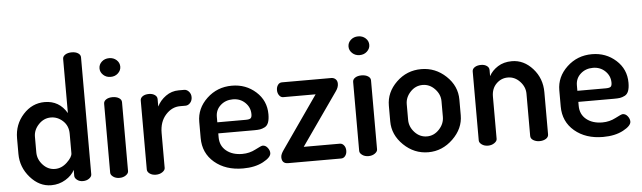

<svg xmlns="http://www.w3.org/2000/svg" viewBox="-48 -936 3754 1123"><g transform="rotate(-5 1829.0 -374.0)"><path d="M451 -722V-35Q451 -22 436 -11Q421 0 399 0Q379 0 365 -11Q351 -22 351 -35V-70Q335 -38 297 -15Q259 8 213 8Q143 8 90 -52.5Q37 -113 37 -191V-283Q37 -364 89.5 -422Q142 -480 216 -480Q301 -480 346 -404V-722Q346 -737 361 -746.5Q376 -756 399 -756Q422 -756 436.5 -746.5Q451 -737 451 -722ZM142 -283V-191Q142 -150 172 -117.5Q202 -85 243 -85Q282 -85 314 -115.5Q346 -146 346 -168V-283Q346 -329 315 -358Q284 -387 244 -387Q203 -387 172.5 -355Q142 -323 142 -283Z M667 -440V-35Q667 -22 651.5 -11Q636 0 614 0Q592 0 577 -11Q562 -22 562 -35V-440Q562 -455 576.5 -464.5Q591 -474 614 -474Q637 -474 652 -464.5Q667 -455 667 -440ZM675 -648Q675 -626 657.5 -609.5Q640 -593 614 -593Q588 -593 570.5 -609.5Q553 -626 553 -648Q553 -671 570.5 -687Q588 -703 614 -703Q640 -703 657.5 -687Q675 -671 675 -648Z M1035 -387H1003Q955 -387 918.5 -346.5Q882 -306 882 -240V-35Q882 -22 866 -11Q850 0 828 0Q806 0 791.5 -10.5Q777 -21 777 -35V-440Q777 -455 791 -464.5Q805 -474 828 -474Q848 -474 862 -464.5Q876 -455 876 -440V-396Q893 -431 927 -455.5Q961 -480 1003 -480H1035Q1051 -480 1063 -466.5Q1075 -453 1075 -434Q1075 -414 1063 -400.5Q1051 -387 1035 -387Z M1315 -480Q1397 -480 1455.5 -427.5Q1514 -375 1514 -295Q1514 -265 1507 -246.5Q1500 -228 1485 -220.5Q1470 -213 1457 -211Q1444 -209 1423 -209H1212V-186Q1212 -136 1248 -106.5Q1284 -77 1342 -77Q1384 -77 1420 -96Q1456 -115 1464 -115Q1481 -115 1493 -99.5Q1505 -84 1505 -68Q1505 -43 1457 -17.5Q1409 8 1339 8Q1237 8 1172 -47Q1107 -102 1107 -191V-286Q1107 -365 1168 -422.5Q1229 -480 1315 -480ZM1212 -274H1378Q1400 -274 1407.5 -280Q1415 -286 1415 -304Q1415 -344 1386 -372Q1357 -400 1314 -400Q1271 -400 1241.5 -373.5Q1212 -347 1212 -306Z M1703 -87H1915Q1929 -87 1939 -74.5Q1949 -62 1949 -43Q1949 -25 1939.5 -12.5Q1930 0 1915 0H1604Q1567 0 1567 -38Q1567 -55 1585 -80L1799 -387H1609Q1595 -387 1585.5 -400Q1576 -413 1576 -431Q1576 -449 1585 -461.5Q1594 -474 1609 -474H1898Q1913 -474 1923.5 -464.5Q1934 -455 1934 -437Q1934 -416 1918 -394Z M2129 -440V-35Q2129 -22 2113.5 -11Q2098 0 2076 0Q2054 0 2039 -11Q2024 -22 2024 -35V-440Q2024 -455 2038.5 -464.5Q2053 -474 2076 -474Q2099 -474 2114 -464.5Q2129 -455 2129 -440ZM2137 -648Q2137 -626 2119.5 -609.5Q2102 -593 2076 -593Q2050 -593 2032.5 -609.5Q2015 -626 2015 -648Q2015 -671 2032.5 -687Q2050 -703 2076 -703Q2102 -703 2119.5 -687Q2137 -671 2137 -648Z M2427 -480Q2510 -480 2572 -421.5Q2634 -363 2634 -283V-191Q2634 -113 2571.5 -52.5Q2509 8 2427 8Q2344 8 2282 -52Q2220 -112 2220 -191V-283Q2220 -362 2281 -421Q2342 -480 2427 -480ZM2529 -191V-283Q2529 -323 2498.5 -355Q2468 -387 2427 -387Q2385 -387 2355 -355Q2325 -323 2325 -283V-191Q2325 -150 2355 -117.5Q2385 -85 2427 -85Q2468 -85 2498.5 -117.5Q2529 -150 2529 -191Z M2831 -283V-35Q2831 -22 2815 -11Q2799 0 2778 0Q2756 0 2741 -11Q2726 -22 2726 -35V-440Q2726 -455 2740.5 -464.5Q2755 -474 2778 -474Q2798 -474 2811.5 -464.5Q2825 -455 2825 -440V-404Q2842 -436 2876.5 -458Q2911 -480 2959 -480Q3029 -480 3081 -422Q3133 -364 3133 -283V-35Q3133 -19 3117.5 -9.5Q3102 0 3080 0Q3060 0 3044 -9.5Q3028 -19 3028 -35V-283Q3028 -323 2998 -355Q2968 -387 2927 -387Q2888 -387 2859.5 -358.5Q2831 -330 2831 -283Z M3429 -480Q3511 -480 3569.5 -427.5Q3628 -375 3628 -295Q3628 -265 3621 -246.5Q3614 -228 3599 -220.5Q3584 -213 3571 -211Q3558 -209 3537 -209H3326V-186Q3326 -136 3362 -106.5Q3398 -77 3456 -77Q3498 -77 3534 -96Q3570 -115 3578 -115Q3595 -115 3607 -99.5Q3619 -84 3619 -68Q3619 -43 3571 -17.5Q3523 8 3453 8Q3351 8 3286 -47Q3221 -102 3221 -191V-286Q3221 -365 3282 -422.5Q3343 -480 3429 -480ZM3326 -274H3492Q3514 -274 3521.5 -280Q3529 -286 3529 -304Q3529 -344 3500 -372Q3471 -400 3428 -400Q3385 -400 3355.5 -373.5Q3326 -347 3326 -306Z"/></g></svg>

Font: AkaAcidDosis
Style: SemiBold
Weight: 600
Designer: Edgar Tolentino, Pablo Impallari, Igino Marini, Cyberella
Foundry: Edgar Tolentino, Pablo Impallari, Igino Marini, Cyberella
Version: Version 1.007